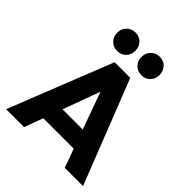

<svg xmlns="http://www.w3.org/2000/svg" viewBox="-253 -1085 1233 1233"><g transform="rotate(45 364.0 -468.0)"><path d="M15 0 294.5 -706H436.5L713.5 0H547.5L336 -586H393L178 0ZM174 -127.5V-255.5H558.5V-127.5ZM254.5 -768Q219 -768 195.5 -792.2Q172 -816.5 172 -852Q172 -887.5 195.5 -911.8Q219 -936 254.5 -936Q291 -936 314 -911.8Q337 -887.5 337 -852Q337 -816.5 314 -792.2Q291 -768 254.5 -768ZM474.5 -768Q439 -768 415.5 -792.2Q392 -816.5 392 -852Q392 -887.5 415.5 -911.8Q439 -936 474.5 -936Q511 -936 534 -911.8Q557 -887.5 557 -852Q557 -816.5 534 -792.2Q511 -768 474.5 -768Z"/></g></svg>

Font: Marine Company Thin
Style: Regular
Weight: 100
Designer: Rodrigo Fuenzalida
Foundry: fragTYPE
Version: Version 1.000